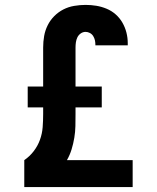

<svg xmlns="http://www.w3.org/2000/svg" viewBox="-20 -763 640 783"><path d="M79 0V-110Q101 -125 117.5 -146.5Q134 -168 143 -193Q152 -218 154 -244.5Q156 -271 156 -298V-325H93V-410H156V-569Q156 -593 160 -616Q164 -639 174.5 -660Q185 -681 201.5 -697.5Q218 -714 238.5 -724.5Q259 -735 282.5 -739Q306 -743 329 -743Q351 -743 372.5 -739.5Q394 -736 414.5 -727.5Q435 -719 451.5 -704.5Q468 -690 479 -671Q490 -652 495.5 -630.5Q501 -609 501 -587Q501 -585 501 -582.5Q501 -580 501 -578H369Q369 -579 369 -579.5Q369 -580 369 -581Q369 -590 367 -599Q365 -608 360 -616Q355 -624 346.5 -628.5Q338 -633 329 -633Q318 -633 309 -626.5Q300 -620 295.5 -610.5Q291 -601 289.5 -590.5Q288 -580 288 -569V-410H395V-325H288V-298Q288 -273 287.5 -249Q287 -225 283 -201Q279 -177 272 -154Q265 -131 253 -110H521V0Z"/></svg>

Font: Iosevka SS04 XBd Ex
Style: Regular
Weight: 800
Width: 7
Monospace: yes
Designer: Belleve Invis
Foundry: Belleve Invis
Version: Version 19.0.0; ttfautohint (v1.8.4)